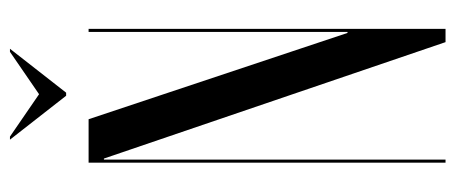

<svg xmlns="http://www.w3.org/2000/svg" viewBox="-278 -614 893 376"><g transform="rotate(-90 168.0 -426.5)"><path d="M291 -192H293V-699H299V0H273L45 -669H43V0H37V-699H122ZM88 -853 171 -796 254 -853H260L174 -743H168L82 -853Z"/></g></svg>

Font: Moniqa SemBd Narrow Display
Style: Regular
Weight: 600
Width: 4
Designer: Rajesh Rajput
Foundry: Rajesh Rajput
Version: Version 1.000